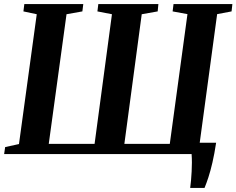

<svg xmlns="http://www.w3.org/2000/svg" viewBox="-24 -763 1170 951"><path d="M918 168Q920.5 151 922.2 130.2Q924 109.5 925.2 87.2Q926.5 65 926.5 42.5Q926.5 20 925 0L887.5 -56H1046.5Q1038 0 1028.2 42Q1018.5 84 1008.5 114.5Q998.5 145 989 168ZM-3.5 0 1.5 -34.5 70 -49.5 158 -692.5 92 -706.5 96.5 -743H388.5L384 -706.5L305.5 -692.5L217.5 -50.5H444.5L530.5 -692.5L458.5 -706.5L463 -743H760.5L757 -706.5L678 -692.5L592 -50.5H817L904.5 -693L831 -706.5L835.5 -743H1127L1123 -706.5L1051.5 -693L964.5 -50.5L1035.5 -34.5L1031.5 0Z"/></svg>

Font: Merriweather 72pt
Style: Bold Italic
Weight: 700
Italic angle: -7.8°
Version: Version 2.101